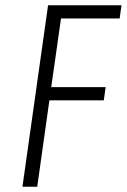

<svg xmlns="http://www.w3.org/2000/svg" viewBox="-20 -707 480 727"><path d="M65 0H121L167 -327H373L380 -377H174L211 -637H433L440 -687H162Z"/></svg>

Font: Secuela Light
Style: Italic
Weight: 300
Italic angle: -8°
Designer: Fernando Haro
Foundry: deFharo
Version: Version 1.708